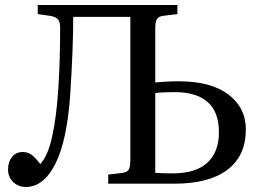

<svg xmlns="http://www.w3.org/2000/svg" viewBox="-20 -730 1042 763"><path d="M83 13Q53 13 32.5 -6.5Q12 -26 12 -57Q12 -87 28 -106.5Q44 -126 71 -126Q88 -126 103 -116.5Q118 -107 140 -78Q171 -111 188 -190.5Q205 -270 212 -381.5Q219 -493 219 -620Q219 -642 211 -652.5Q203 -663 179 -667L130 -674V-710H685V-674L628 -667Q610 -665 603.5 -653.5Q597 -642 597 -618V-402Q611 -404 639.5 -405.5Q668 -407 691 -407Q818 -407 887.5 -354.5Q957 -302 957 -216Q957 -111 884 -55.5Q811 0 672 0H410V-36L467 -43Q486 -46 492 -56.5Q498 -67 498 -96V-663H271Q271 -601 268 -523.5Q265 -446 259 -353Q246 -169 199.5 -78Q153 13 83 13ZM597 -43Q612 -42 630 -41.5Q648 -41 666 -41Q757 -41 803.5 -83Q850 -125 850 -205Q850 -364 672 -364Q653 -364 630.5 -363Q608 -362 597 -360Z"/></svg>

Font: Literata 36pt
Style: Regular
Weight: 400
Designer: Latin by Veronika Burian and Jose Scaglione. Greek by Irene Vlachou. Cyrillic by Vera Evstafieva.
Foundry: TypeTogether
Version: Version 3.002